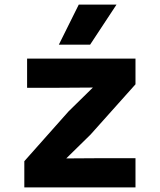

<svg xmlns="http://www.w3.org/2000/svg" viewBox="-20 -809 690 829"><path d="M85 0V-113L276 -328L381 -431L230 -430H97V-556H565V-445L371 -228L266 -125L417 -126H565V0ZM234 -616 320 -789H483L369 -616Z"/></svg>

Font: Azeret Mono Thin
Style: Regular
Weight: 100
Designer: Martin Vácha
Foundry: Displaay
Version: Version 1.002